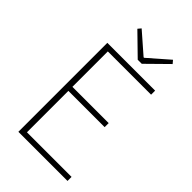

<svg xmlns="http://www.w3.org/2000/svg" viewBox="-273 -1017 1108 1108"><g transform="rotate(45 281.0 -462.5)"><path d="M110 0V-726H500V-693H147V-404H443V-371H147V-33H511V0ZM303 -781 175 -906 191 -925 317 -815H321L447 -925L463 -906L336 -781Z"/></g></svg>

Font: Noto Sans SC Thin
Style: Regular
Weight: 100
Designer: Ryoko NISHIZUKA 西塚涼子 (kana, bopomofo & ideographs); Paul D. Hunt (Latin, Greek & Cyrillic); Sandoll Communications 산돌커뮤니
Foundry: Adobe
Version: Version 2.004-H2;hotconv 1.0.118;makeotfexe 2.5.65603